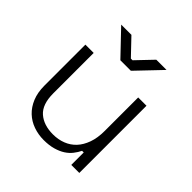

<svg xmlns="http://www.w3.org/2000/svg" viewBox="-186 -830 982 982"><g transform="rotate(45 305.5 -339.0)"><path d="M275 10Q236 10 200.5 -2.5Q165 -15 138.5 -40Q112 -65 96.5 -102.5Q81 -140 81 -190V-486H141V-194Q141 -114 181 -79Q221 -44 288 -44Q326 -44 358 -56.5Q390 -69 413 -93.5Q436 -118 449.5 -155.5Q463 -193 463 -243V-486H523V0H465V-90H453Q444 -71 429.5 -52.5Q415 -34 394 -20.5Q373 -7 343.5 1.5Q314 10 275 10ZM264 -556 138 -688H212L296 -600H308L392 -688H466L340 -556Z"/></g></svg>

Font: Space Grotesk Light
Style: Regular
Weight: 300
Designer: Florian Karsten
Foundry: Florian Karsten
Version: Version 2.000